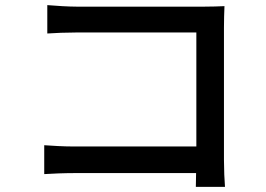

<svg xmlns="http://www.w3.org/2000/svg" viewBox="-20 -716 1040 751"><path d="M860 15C858 -7 856 -56 856 -91V-608C856 -634 857 -670 858 -692C840 -691 805 -690 778 -690H281C248 -690 200 -693 165 -696V-585C191 -587 242 -589 281 -589H748V-143H269C226 -143 182 -146 153 -148V-35C182 -37 232 -39 273 -39H747C747 -18 746 1 746 15Z"/></svg>

Font: Noto Sans Japanese Medium
Style: Regular
Weight: 500
Designer: Ryoko NISHIZUKA (kana & ideographs); Paul D. Hunt (Latin, Greek & Cyrillic); Wenlong ZHANG (bopomofo); Sandoll Communica
Foundry: Adobe Systems Incorporated
Version: Version 1.000;PS 1;hotconv 1.0.78;makeotf.lib2.5.61930